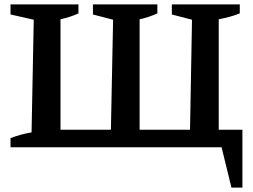

<svg xmlns="http://www.w3.org/2000/svg" viewBox="-20 -672 1154 876"><path d="M978 -80H1086V184H1036L991 0H28V-42Q76 -60 124 -68L134 -582L28 -606V-652H338V-611Q319 -602 298.5 -595.5Q278 -589 256 -584V-80H486L496 -582L404 -606V-652H698V-611Q659 -593 617 -584V-80H847L856 -582L764 -606V-652H1074V-611Q1052 -602 1028 -595.5Q1004 -589 978 -584Z"/></svg>

Font: Piazzolla SC SemiBold
Style: Regular
Weight: 600
Designer: Juan Pablo del Peral
Foundry: Huerta Tipografica
Version: Version 1.330